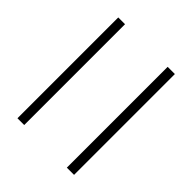

<svg xmlns="http://www.w3.org/2000/svg" viewBox="-41 -664 602 602"><g transform="rotate(-45 260.5 -362.5)"><path d="M484 -269V-237H37V-269ZM37 -488H484V-458H37Z"/></g></svg>

Font: Kinto Sans Thin
Style: Regular
Weight: 100
Designer: Authors: Ryoko NISHIZUKA  (kana & ideographs); Paul D. Hunt (Latin, Greek & Cyrillic); Wenlong ZHANG  (bopomofo); Sandol
Foundry: Adobe Systems Incorporated, ookami Inc.
Version: Version 0.001